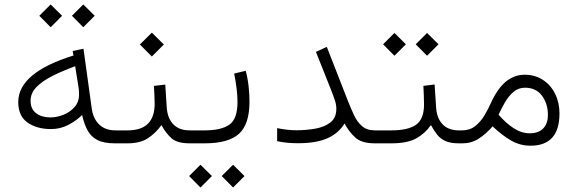

<svg xmlns="http://www.w3.org/2000/svg" viewBox="-20 -648 2612 868"><path d="M305.2 -576.7 356.4 -627.9 408.2 -576.7 356.4 -524.9ZM157.7 -576.7 209 -627.9 260.7 -576.7 209 -524.9ZM62.5 -186.5Q62.5 -319.8 312 -397L308.6 -417.5L357.4 -427.7L395 -155.8Q401.4 -111.3 428.7 -85Q456.1 -58.6 501.5 -58.6H516.6V0H499.5Q449.2 0 420.2 -15.1Q391.1 -30.3 375.7 -58.8Q360.4 -87.4 351.1 -127.9Q324.7 -102.1 288.8 -83.3Q252.9 -64.5 210.4 -64.5Q146.5 -64.5 104.5 -94Q62.5 -123.5 62.5 -186.5ZM319.8 -348.6Q262.7 -327.6 217 -304.7Q171.4 -281.7 144.8 -254.4Q118.2 -227.1 118.2 -192.4Q118.2 -155.3 143.3 -136.2Q168.5 -117.2 207.5 -117.2Q236.3 -117.2 266.4 -128.9Q296.4 -140.6 316.9 -163.8Q337.4 -187 337.4 -220.7Q337.4 -236.8 335.4 -251Z M852.1 0H837.4Q781.2 0 755.6 -22.7Q730 -45.4 710 -82.5Q683.6 -45.9 648.4 -22.9Q613.3 0 556.2 0H497.1V-58.6H556.2Q619.6 -58.6 649.4 -89.4Q679.2 -120.1 679.2 -179.2Q679.2 -199.2 678 -220Q676.8 -240.7 675.8 -259.8L727.1 -265.6L733.9 -161.1Q737.3 -113.3 763.7 -85.9Q790 -58.6 837.4 -58.6H852.1ZM612.3 -446.8 666.5 -500.5 720.7 -446.8 666.5 -392.6Z M1090.8 -328.1Q1100.1 -293.5 1104 -256.8Q1107.9 -220.2 1107.9 -188.5Q1107.9 -85.9 1060.3 -43Q1012.7 0 905.3 0H832.5V-58.6H905.3Q979.5 -58.6 1016.6 -84.2Q1053.7 -109.9 1053.7 -187Q1053.7 -213.9 1049.6 -248.3Q1045.4 -282.7 1038.6 -315.4ZM982.4 147.9 1033.7 96.7 1085.4 147.9 1033.7 199.7ZM835 147.9 886.2 96.7 938 147.9 886.2 199.7Z M1232.9 -68.8Q1279.8 -59.1 1320.3 -59.1Q1364.3 -59.1 1405.5 -66.4Q1446.8 -73.7 1473.6 -94.5Q1500.5 -115.2 1500.5 -156.2Q1500.5 -174.3 1493.9 -194.8Q1487.3 -215.3 1481.9 -228.5L1408.2 -413.6L1457.5 -436L1553.2 -190.9Q1565.9 -159.2 1579.8 -128.7Q1593.8 -98.1 1616 -78.4Q1638.2 -58.6 1674.8 -58.6H1695.3V0H1674.8Q1615.7 0 1586.9 -25.6Q1558.1 -51.3 1537.6 -89.8Q1511.2 -45.9 1460.9 -23.2Q1410.6 -0.5 1327.6 -0.5Q1299.3 -0.5 1276.4 -2.9Q1253.4 -5.4 1232.9 -9.8Z M2069.8 0H2055.2Q2016.6 0 1993.9 -10.3Q1971.2 -20.5 1956.5 -39.1Q1941.9 -57.6 1928.2 -82.5Q1900.9 -43.9 1861.1 -22Q1821.3 0 1748.5 0H1675.8V-58.6H1749.5Q1824.2 -58.6 1860.4 -83.7Q1896.5 -108.9 1897 -174.3Q1897 -195.3 1896 -217.5Q1895 -239.7 1894 -259.8L1944.8 -266.1L1951.7 -160.6Q1955.1 -112.8 1981.2 -85.7Q2007.3 -58.6 2055.2 -58.6H2069.8ZM1859.4 -447.8 1910.6 -499 1962.4 -447.8 1910.6 -396ZM1711.9 -447.8 1763.2 -499 1814.9 -447.8 1763.2 -396Z M2207 -76.7Q2177.2 -42.5 2144.3 -21.2Q2111.3 0 2071.3 0H2050.3V-58.6H2068.8Q2104 -58.6 2128.4 -78.1Q2152.8 -97.7 2169.7 -125.7Q2186.5 -153.8 2198.2 -180.2Q2230 -249.5 2267.8 -279.8Q2305.7 -310.1 2351.6 -310.1Q2399.4 -310.1 2434.8 -286.6Q2470.2 -263.2 2489.7 -223.6Q2509.3 -184.1 2509.3 -135.3Q2509.3 10.7 2378.4 10.7Q2330.6 10.7 2289.6 -13.2Q2248.5 -37.1 2207 -76.7ZM2233.9 -129.4Q2267.6 -90.8 2302.7 -68.1Q2337.9 -45.4 2374.5 -45.4Q2414.6 -45.4 2435.8 -67.4Q2457 -89.4 2457 -127.9Q2457 -179.7 2429.9 -215.6Q2402.8 -251.5 2353.5 -251.5Q2323.2 -251.5 2301 -232.2Q2278.8 -212.9 2262.5 -184.6Q2246.1 -156.2 2233.9 -129.4Z"/></svg>

Font: Vazir Thin UI
Style: Thin-UI
Weight: 100
Designer: Saber Rastikerdar
Foundry: Saber Rastikerdar
Version: Version 30.0.0